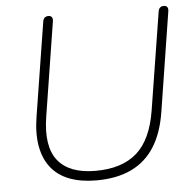

<svg xmlns="http://www.w3.org/2000/svg" viewBox="-52 -763 823 822"><g transform="rotate(-5 360.0 -351.5)"><path d="M330 8Q264 8 215 -10.5Q166 -29 136 -66.5Q106 -104 96 -159.5Q86 -215 98 -288L162 -690Q164 -701 170 -706Q176 -711 186 -711Q196 -711 200.5 -704.5Q205 -698 203 -686L139 -282Q119 -156 168 -94.5Q217 -33 330 -33Q443 -33 507 -89Q571 -145 591 -270L658 -690Q660 -701 666 -706Q672 -711 682 -711Q692 -711 696.5 -704.5Q701 -698 699 -686L632 -261Q618 -171 580.5 -111.5Q543 -52 480.5 -22Q418 8 330 8Z"/></g></svg>

Font: Nunito ExtraLight
Style: Italic
Weight: 200
Italic angle: -9°
Designer: Vernon Adams
Foundry: Vernon Adams
Version: Version 3.602